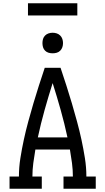

<svg xmlns="http://www.w3.org/2000/svg" viewBox="-20 -1147 640 1167"><path d="M38 0V-74H95Q95 -130 104 -186.5Q113 -243 125 -298.5Q137 -354 152 -409Q167 -464 183 -518.5Q199 -573 216.5 -627Q234 -681 252 -735H348Q366 -681 383.5 -627Q401 -573 417 -518.5Q433 -464 448 -409Q463 -354 475 -298.5Q487 -243 496 -186.5Q505 -130 505 -74H562V0H366V-74H423Q423 -115 417.5 -156.5Q412 -198 405 -238H195Q188 -198 182.5 -156.5Q177 -115 177 -74H234V0ZM390 -312Q372 -396 349 -478Q326 -560 300 -642Q274 -560 251 -478Q228 -396 210 -312ZM300 -823Q287 -823 275 -826.5Q263 -830 254 -839Q245 -848 241.5 -860Q238 -872 238 -885Q238 -898 241.5 -910Q245 -922 254 -931Q263 -940 275 -944Q287 -948 300 -948Q313 -948 325 -944Q337 -940 346 -931Q355 -922 359 -910Q363 -898 363 -885Q363 -872 359 -860Q355 -848 346 -839Q337 -830 325 -826.5Q313 -823 300 -823ZM150 -1053V-1127H450V-1053Z"/></svg>

Font: Iosevka Curly Slab Extended
Style: Regular
Weight: 400
Width: 7
Monospace: yes
Designer: Belleve Invis
Foundry: Belleve Invis
Version: Version 11.1.0; ttfautohint (v1.8.3)